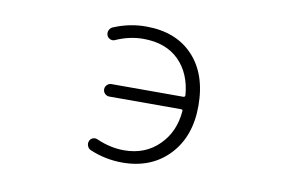

<svg xmlns="http://www.w3.org/2000/svg" viewBox="-63 -662 1126 756"><g transform="rotate(10 500.0 -284.0)"><path d="M370.1 -258.8Q359.4 -258.8 352.1 -266.1Q344.7 -273.4 344.7 -283.7Q344.7 -293.9 352.1 -301.3Q359.4 -308.6 370.1 -308.6H657.2Q664.1 -308.6 664.1 -316.4Q657.2 -401.4 606.4 -453.1Q553.7 -505.9 462.9 -505.9Q407.2 -505.9 352.5 -481.4Q343.8 -477.5 334.5 -481.4Q325.2 -485.4 321.3 -494.1Q319.3 -500 319.3 -504.9Q319.3 -509.8 321.3 -514.6Q326.2 -525.4 335.9 -529.3Q398.4 -555.7 464.8 -555.7Q585 -555.7 653.3 -482.9Q721.7 -410.2 721.7 -283.2Q721.7 -160.2 650.9 -85.9Q580.1 -11.7 464.8 -11.7Q397.5 -11.7 335 -38.1Q325.2 -42 321.3 -52.7Q319.3 -57.6 319.3 -62.5Q319.3 -67.4 321.3 -72.3Q325.2 -82 334.5 -85.4Q343.8 -88.9 352.5 -85Q408.2 -60.5 462.9 -60.5Q547.9 -60.5 602.5 -115.2Q656.2 -168 663.1 -252Q664.1 -258.8 657.2 -258.8Z"/></g></svg>

Font: Rounded-X Mgen+ 1m light
Style: Regular
Weight: 200
Designer: [Source Han Sans]
Ryoko NISHIZUKA  (kana & ideographs); Paul D. Hunt (Latin, Greek & Cyrillic); Wenlong ZHANG  (bopomofo
Version: Version 1.059.20150602